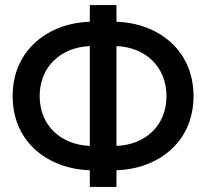

<svg xmlns="http://www.w3.org/2000/svg" viewBox="-20 -740 816 760"><path d="M335.5 0H441V-66C602 -71 746 -174 746 -359.5C746 -545 602 -649 441 -654V-720H335.5V-654C174.5 -649 30 -545 30 -359.5C30 -174 174.5 -71 335.5 -66ZM441 -557.5C553 -553.5 639 -478 639 -359.5C639 -241 553 -166.5 441 -162.5ZM335.5 -162.5C223.5 -166.5 137 -241 137 -359.5C137 -478 223.5 -553.5 335.5 -557.5Z"/></svg>

Font: Vela Sans SemBd
Style: Regular
Weight: 600
Designer: Principal design: Mikhail Sharanda - project Manrope.
Design modification: Ravid Balaliev
Foundry: Mikhail Sharanda
Version: Version 1.001